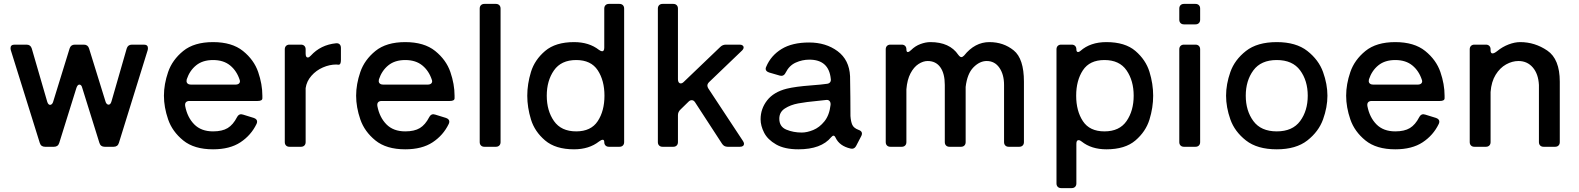

<svg xmlns="http://www.w3.org/2000/svg" viewBox="-20 -753 8103 985"><path d="M537 -216Q547 -216 552 -233L630 -504Q636 -524 657 -524H718Q739 -524 739 -506Q739 -500 738 -497L590 -20Q584 0 563 0H517Q496 0 490 -20L402 -302Q398 -319 387 -319Q378 -319 372 -302L284 -20Q278 0 257 0H211Q190 0 184 -20L35 -497Q34 -500 34 -506Q34 -524 55 -524H116Q137 -524 143 -504L222 -232Q227 -215 237 -215Q242 -215 246.5 -219.5Q251 -224 253 -232L337 -504Q343 -524 364 -524H410Q431 -524 437 -504L521 -233Q523 -225 527.5 -220.5Q532 -216 537 -216Z M1302 -235H952Q940 -235 934 -228.5Q928 -222 930 -209Q941 -151 976.5 -115Q1012 -79 1073 -79Q1120 -79 1148 -96Q1176 -113 1196 -152Q1204 -167 1217 -167Q1219 -167 1227 -165L1282 -148Q1299 -142 1299 -129Q1299 -123 1296 -117Q1268 -59 1213.5 -23Q1159 13 1073 13Q976 13 920 -32.5Q864 -78 842.5 -140.5Q821 -203 821 -262Q821 -321 842.5 -383.5Q864 -446 920 -491.5Q976 -537 1073 -537Q1170 -537 1226.5 -491.5Q1283 -446 1304.5 -383.5Q1326 -321 1326 -262V-249Q1326 -235 1302 -235ZM938 -346Q937 -343 937 -337Q937 -329 943 -324Q949 -319 959 -319H1188Q1201 -319 1207 -325.5Q1213 -332 1210 -342Q1195 -389 1161 -417Q1127 -445 1073 -445Q1020 -445 986.5 -418Q953 -391 938 -346Z M1548 -500V-478Q1548 -458 1559 -458Q1566 -458 1575 -468Q1625 -523 1704 -531Q1716 -532 1722.5 -525.5Q1729 -519 1729 -507V-445Q1729 -421 1717 -421Q1713 -422 1705 -422Q1671 -422 1636.5 -407Q1602 -392 1577.5 -364Q1553 -336 1548 -301V-24Q1548 -13 1541.5 -6.5Q1535 0 1524 0H1465Q1454 0 1447.5 -6.5Q1441 -13 1441 -24V-500Q1441 -511 1447.5 -517.5Q1454 -524 1465 -524H1524Q1535 -524 1541.5 -517.5Q1548 -511 1548 -500Z M2288 -235H1938Q1926 -235 1920 -228.5Q1914 -222 1916 -209Q1927 -151 1962.5 -115Q1998 -79 2059 -79Q2106 -79 2134 -96Q2162 -113 2182 -152Q2190 -167 2203 -167Q2205 -167 2213 -165L2268 -148Q2285 -142 2285 -129Q2285 -123 2282 -117Q2254 -59 2199.5 -23Q2145 13 2059 13Q1962 13 1906 -32.5Q1850 -78 1828.5 -140.5Q1807 -203 1807 -262Q1807 -321 1828.5 -383.5Q1850 -446 1906 -491.5Q1962 -537 2059 -537Q2156 -537 2212.5 -491.5Q2269 -446 2290.5 -383.5Q2312 -321 2312 -262V-249Q2312 -235 2288 -235ZM1924 -346Q1923 -343 1923 -337Q1923 -329 1929 -324Q1935 -319 1945 -319H2174Q2187 -319 2193 -325.5Q2199 -332 2196 -342Q2181 -389 2147 -417Q2113 -445 2059 -445Q2006 -445 1972.5 -418Q1939 -391 1924 -346Z M2524 0H2465Q2454 0 2447.5 -6.5Q2441 -13 2441 -24V-709Q2441 -720 2447.5 -726.5Q2454 -733 2465 -733H2524Q2535 -733 2541.5 -726.5Q2548 -720 2548 -709V-24Q2548 -13 2541.5 -6.5Q2535 0 2524 0Z M3069 -490Q3080 -490 3080 -509V-709Q3080 -720 3086.5 -726.5Q3093 -733 3104 -733H3158Q3169 -733 3175.5 -726.5Q3182 -720 3182 -709V-24Q3182 -13 3175.5 -6.5Q3169 0 3158 0H3104Q3093 0 3086.5 -6.5Q3080 -13 3080 -24Q3080 -36 3072 -36Q3065 -36 3053 -27Q3002 13 2925 13Q2830 13 2776.5 -32.5Q2723 -78 2704 -140Q2685 -202 2685 -262Q2685 -322 2704 -384Q2723 -446 2776.5 -491.5Q2830 -537 2925 -537Q3002 -537 3053 -497Q3063 -490 3069 -490ZM3081 -262Q3081 -340 3046.5 -392.5Q3012 -445 2936 -445Q2859 -445 2822 -392Q2785 -339 2785 -262Q2785 -185 2822 -132Q2859 -79 2936 -79Q3012 -79 3046.5 -131.5Q3081 -184 3081 -262Z M3704 -524H3775Q3784 -524 3789.5 -520Q3795 -516 3795 -510Q3795 -502 3787 -494L3618 -332Q3609 -323 3609 -314Q3609 -307 3614 -299L3792 -29Q3797 -21 3797 -15Q3797 -8 3791.5 -4Q3786 0 3776 0H3713Q3694 0 3684 -16L3546 -228Q3539 -239 3529 -239Q3520 -239 3513 -232L3471 -191Q3458 -179 3458 -162V-24Q3458 -13 3451.5 -6.5Q3445 0 3434 0H3379Q3368 0 3361.5 -6.5Q3355 -13 3355 -24V-709Q3355 -720 3361.5 -726.5Q3368 -733 3379 -733H3434Q3445 -733 3451.5 -726.5Q3458 -720 3458 -709V-346Q3458 -336 3462 -330.5Q3466 -325 3472 -325Q3480 -325 3488 -333L3675 -512Q3687 -524 3704 -524Z M4384 -87Q4402 -81 4402 -68Q4402 -62 4399 -56L4373 -6Q4365 10 4351 10Q4346 10 4343 9Q4287 -4 4267 -46Q4262 -57 4256 -57Q4251 -57 4244 -49Q4193 13 4076 13Q4005 13 3961.5 -12Q3918 -37 3900 -72.5Q3882 -108 3882 -141Q3882 -195 3915.5 -238Q3949 -281 4016 -298Q4061 -309 4142 -315Q4196 -319 4222 -323Q4233 -324 4238.5 -331Q4244 -338 4242 -349Q4232 -447 4132 -447Q4096 -447 4062.5 -432Q4029 -417 4011 -381Q4003 -364 3989 -364Q3984 -364 3981 -365L3926 -381Q3908 -387 3908 -400Q3908 -405 3911 -411Q3935 -468 3989.5 -501.5Q4044 -535 4131 -535Q4217 -535 4277 -490.5Q4337 -446 4341 -362Q4342 -322 4342.5 -255Q4343 -188 4343 -158Q4345 -129 4352.5 -112.5Q4360 -96 4384 -87ZM4241 -215Q4242 -228 4235.5 -235Q4229 -242 4217 -240Q4193 -238 4180 -236Q4115 -230 4075 -222.5Q4035 -215 4006.5 -196.5Q3978 -178 3978 -144Q3978 -103 4014 -88Q4050 -73 4093 -73Q4120 -73 4152 -86Q4184 -99 4209.5 -130.5Q4235 -162 4241 -215Z M5233 -334V-24Q5233 -13 5226.5 -6.5Q5220 0 5209 0H5155Q5144 0 5137.5 -6.5Q5131 -13 5131 -24V-317Q5131 -371 5107 -405.5Q5083 -440 5042 -440Q5006 -440 4974 -407.5Q4942 -375 4934 -307V-24Q4934 -13 4927.5 -6.5Q4921 0 4910 0H4851Q4840 0 4833.5 -6.5Q4827 -13 4827 -24V-317Q4827 -376 4804 -408Q4781 -440 4739 -440Q4716 -440 4692 -424.5Q4668 -409 4651 -376.5Q4634 -344 4630 -295V-24Q4630 -13 4623.5 -6.5Q4617 0 4606 0H4548Q4537 0 4530.5 -6.5Q4524 -13 4524 -24V-500Q4524 -511 4530.5 -517.5Q4537 -524 4548 -524H4606Q4617 -524 4623.5 -517.5Q4630 -511 4630 -500Q4630 -486 4637 -486Q4644 -486 4654 -496Q4675 -517 4702 -527Q4729 -537 4753 -537Q4852 -537 4896 -472Q4905 -460 4912 -460Q4918 -460 4926 -468Q4981 -537 5056 -537Q5128 -537 5180.5 -494.5Q5233 -452 5233 -334Z M5896 -262Q5896 -201 5877 -139.5Q5858 -78 5805 -32.5Q5752 13 5656 13Q5579 13 5529 -27Q5521 -34 5513 -34Q5502 -34 5502 -15V188Q5502 199 5495.5 205.5Q5489 212 5478 212H5424Q5413 212 5406.5 205.5Q5400 199 5400 188V-500Q5400 -511 5406.5 -517.5Q5413 -524 5424 -524H5478Q5489 -524 5495.5 -517.5Q5502 -511 5502 -500Q5502 -486 5511 -486Q5516 -486 5523 -492Q5574 -537 5656 -537Q5752 -537 5805 -491.5Q5858 -446 5877 -384.5Q5896 -323 5896 -262ZM5796 -262Q5796 -339 5759.5 -392Q5723 -445 5646 -445Q5570 -445 5535.5 -392.5Q5501 -340 5501 -262Q5501 -184 5535.5 -131.5Q5570 -79 5646 -79Q5723 -79 5759.5 -132Q5796 -185 5796 -262Z M6113 -628H6054Q6043 -628 6036.5 -634.5Q6030 -641 6030 -652V-709Q6030 -720 6036.5 -726.5Q6043 -733 6054 -733H6113Q6124 -733 6130.5 -726.5Q6137 -720 6137 -709V-652Q6137 -641 6130.5 -634.5Q6124 -628 6113 -628ZM6113 0H6054Q6043 0 6036.5 -6.5Q6030 -13 6030 -24V-500Q6030 -511 6036.5 -517.5Q6043 -524 6054 -524H6113Q6124 -524 6130.5 -517.5Q6137 -511 6137 -500V-24Q6137 -13 6130.5 -6.5Q6124 0 6113 0Z M6270 -262Q6270 -321 6292 -383.5Q6314 -446 6372 -491.5Q6430 -537 6530 -537Q6629 -537 6687 -491.5Q6745 -446 6767.5 -383.5Q6790 -321 6790 -262Q6790 -203 6767.5 -140.5Q6745 -78 6687 -32.5Q6629 13 6530 13Q6430 13 6372 -32.5Q6314 -78 6292 -140.5Q6270 -203 6270 -262ZM6689 -262Q6689 -339 6650 -392Q6611 -445 6530 -445Q6449 -445 6410 -392Q6371 -339 6371 -262Q6371 -185 6410 -132Q6449 -79 6530 -79Q6611 -79 6650 -132Q6689 -185 6689 -262Z M7367 -235H7017Q7005 -235 6999 -228.5Q6993 -222 6995 -209Q7006 -151 7041.5 -115Q7077 -79 7138 -79Q7185 -79 7213 -96Q7241 -113 7261 -152Q7269 -167 7282 -167Q7284 -167 7292 -165L7347 -148Q7364 -142 7364 -129Q7364 -123 7361 -117Q7333 -59 7278.5 -23Q7224 13 7138 13Q7041 13 6985 -32.5Q6929 -78 6907.5 -140.5Q6886 -203 6886 -262Q6886 -321 6907.5 -383.5Q6929 -446 6985 -491.5Q7041 -537 7138 -537Q7235 -537 7291.5 -491.5Q7348 -446 7369.5 -383.5Q7391 -321 7391 -262V-249Q7391 -235 7367 -235ZM7003 -346Q7002 -343 7002 -337Q7002 -329 7008 -324Q7014 -319 7024 -319H7253Q7266 -319 7272 -325.5Q7278 -332 7275 -342Q7260 -389 7226 -417Q7192 -445 7138 -445Q7085 -445 7051.5 -418Q7018 -391 7003 -346Z M7982 -334V-24Q7982 -13 7975.5 -6.5Q7969 0 7958 0H7899Q7888 0 7881.5 -6.5Q7875 -13 7875 -24V-317Q7872 -374 7843.5 -407Q7815 -440 7770 -440Q7738 -440 7706.5 -422.5Q7675 -405 7653 -369.5Q7631 -334 7627 -281V-24Q7627 -13 7620.5 -6.5Q7614 0 7603 0H7544Q7533 0 7526.5 -6.5Q7520 -13 7520 -24V-500Q7520 -511 7526.5 -517.5Q7533 -524 7544 -524H7603Q7614 -524 7620.5 -517.5Q7627 -511 7627 -500V-495Q7627 -479 7637 -479Q7646 -479 7661 -491Q7688 -513 7719.5 -525Q7751 -537 7779 -537Q7854 -537 7918 -493.5Q7982 -450 7982 -334Z"/></svg>

Font: Shippori Gochic B2 Bold
Style: Regular
Weight: 700
Designer: FONTDASU
Foundry: FONTDASU / Google Inc. / but / Adobe
Version: Version 1.130